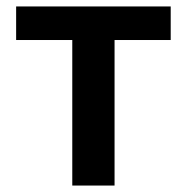

<svg xmlns="http://www.w3.org/2000/svg" viewBox="-20 -575 579 595"><path d="M204 0V-451H30V-555H509V-451H335V0Z"/></svg>

Font: Noto Sans JP SemiBold
Style: Regular
Weight: 600
Designer: Ryoko NISHIZUKA  (kana, bopomofo & ideographs); Paul D. Hunt (Latin, Greek & Cyrillic); Sandoll Communications , Soo-you
Foundry: Adobe
Version: Version 2.004-H2;hotconv 1.0.118;makeotfexe 2.5.65603